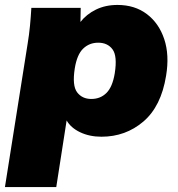

<svg xmlns="http://www.w3.org/2000/svg" viewBox="-46 -542 723 778"><path d="M-26 216 66 -365Q72 -401 75.5 -437.5Q79 -474 81 -510H281L280 -453Q304 -484 342.5 -503Q381 -522 430 -522Q500 -522 549 -485Q598 -448 619.5 -383.5Q641 -319 627 -235Q607 -111 535 -49.5Q463 12 365 12Q317 12 279 -6Q241 -24 224 -54L182 216ZM324 -141Q361 -141 385.5 -165.5Q410 -190 419 -245Q430 -315 410 -342Q390 -369 352 -369Q316 -369 291 -345Q266 -321 257 -265Q246 -195 266.5 -168Q287 -141 324 -141Z"/></svg>

Font: Mulish ExtraBlack
Style: Italic
Weight: 1000
Italic angle: -9°
Designer: Vernon Adams
Foundry: Vernon Adams
Version: Version 3.603; ttfautohint (v1.8.3)